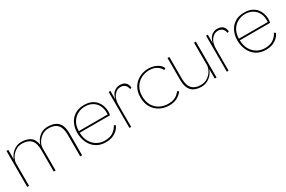

<svg xmlns="http://www.w3.org/2000/svg" viewBox="78 -1329 3247 2182"><g transform="rotate(-30 1701.0 -238.0)"><path d="M47 0V-472H71V-348Q80 -377 104 -407Q128 -437 163.5 -457Q199 -477 242 -477Q310 -477 356 -448Q402 -419 415 -341Q423 -371 445 -402.5Q467 -434 503.5 -455.5Q540 -477 590 -477Q642 -477 682 -460Q722 -443 744.5 -401Q767 -359 767 -285V0H742V-283Q742 -374 703.5 -415Q665 -456 590 -456Q539 -456 501 -430.5Q463 -405 441.5 -368.5Q420 -332 419 -299V0H395V-283Q395 -374 356 -415Q317 -456 242 -456Q191 -456 153 -430.5Q115 -405 94 -368.5Q73 -332 71 -299V0Z M1269 -103Q1269 -101 1259.5 -83.5Q1250 -66 1228 -45Q1206 -24 1169 -8Q1132 8 1077 8Q1002 8 950.5 -27Q899 -62 872.5 -120.5Q846 -179 846 -247Q846 -311 871 -365Q896 -419 946 -451.5Q996 -484 1069 -484Q1127 -484 1166 -465.5Q1205 -447 1228.5 -417.5Q1252 -388 1262.5 -354.5Q1273 -321 1274 -289Q1275 -257 1268 -235H871Q873 -165 901 -116Q929 -67 975 -40.5Q1021 -14 1077 -14Q1146 -14 1188 -44Q1230 -74 1250 -116ZM1069 -464Q1022 -464 977.5 -442Q933 -420 903 -374Q873 -328 871 -256H1250Q1255 -321 1233 -367.5Q1211 -414 1168.5 -439Q1126 -464 1069 -464Z M1388 0V-472H1411V-360Q1426 -425 1460.5 -451Q1495 -477 1531 -477Q1575 -477 1597 -462Q1619 -447 1627 -426Q1635 -405 1637 -387L1617 -376Q1608 -419 1585.5 -436.5Q1563 -454 1531 -454Q1482 -454 1446.5 -409.5Q1411 -365 1411 -285V0Z M1910 6Q1845 6 1790 -22.5Q1735 -51 1702 -105.5Q1669 -160 1669 -238Q1669 -312 1701.5 -365.5Q1734 -419 1789 -448Q1844 -477 1910 -477Q1939 -477 1972.5 -468.5Q2006 -460 2036 -440Q2066 -420 2081 -384L2059 -371Q2045 -407 2005.5 -431.5Q1966 -456 1910 -456Q1851 -456 1801.5 -430Q1752 -404 1722.5 -355Q1693 -306 1693 -238Q1693 -165 1723 -115.5Q1753 -66 1802.5 -41Q1852 -16 1910 -16Q1957 -16 1986.5 -28Q2016 -40 2034.5 -57Q2053 -74 2066 -91L2085 -76Q2059 -42 2016.5 -18Q1974 6 1910 6Z M2532 -472V-1H2508V-124Q2499 -95 2475 -65Q2451 -35 2415.5 -15Q2380 5 2336 5Q2284 5 2244.5 -12Q2205 -29 2182.5 -71Q2160 -113 2160 -187V-472H2184V-189Q2184 -98 2223 -57Q2262 -16 2336 -16Q2388 -16 2426 -41.5Q2464 -67 2485 -103.5Q2506 -140 2508 -173V-472Z M2666 0V-472H2689V-360Q2704 -425 2738.5 -451Q2773 -477 2809 -477Q2853 -477 2875 -462Q2897 -447 2905 -426Q2913 -405 2915 -387L2895 -376Q2886 -419 2863.5 -436.5Q2841 -454 2809 -454Q2760 -454 2724.5 -409.5Q2689 -365 2689 -285V0Z M3370 -103Q3370 -101 3360.5 -83.5Q3351 -66 3329 -45Q3307 -24 3270 -8Q3233 8 3178 8Q3103 8 3051.5 -27Q3000 -62 2973.5 -120.5Q2947 -179 2947 -247Q2947 -311 2972 -365Q2997 -419 3047 -451.5Q3097 -484 3170 -484Q3228 -484 3267 -465.5Q3306 -447 3329.5 -417.5Q3353 -388 3363.5 -354.5Q3374 -321 3375 -289Q3376 -257 3369 -235H2972Q2974 -165 3002 -116Q3030 -67 3076 -40.5Q3122 -14 3178 -14Q3247 -14 3289 -44Q3331 -74 3351 -116ZM3170 -464Q3123 -464 3078.5 -442Q3034 -420 3004 -374Q2974 -328 2972 -256H3351Q3356 -321 3334 -367.5Q3312 -414 3269.5 -439Q3227 -464 3170 -464Z"/></g></svg>

Font: Lil Grotesk Thin
Style: Regular
Weight: 100
Designer: Bastien Sozeau
Foundry: NBR — Bastien Sozeau
Version: Version 3.003; ttfautohint (v1.8.4.7-5d5b);gftools[0.9.33]